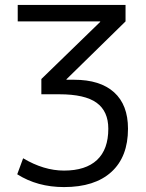

<svg xmlns="http://www.w3.org/2000/svg" viewBox="-20 -750 595 780"><path d="M52 -663V-730H490V-663L250 -428V-426H281Q387 -426 443.5 -375Q500 -324 500 -227Q500 -113 432.5 -51.5Q365 10 240 10Q132 10 50 -42L74 -107Q158 -57 240 -57Q328 -57 374 -100Q420 -143 420 -227Q420 -298 372.5 -332.5Q325 -367 221 -367H148V-429L387 -661V-663Z"/></svg>

Font: M PLUS 1p
Style: Regular
Weight: 400
Version: Version 1.062